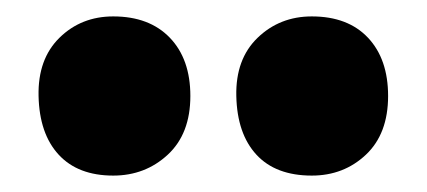

<svg xmlns="http://www.w3.org/2000/svg" viewBox="-20 -818 520 234"><path d="M360 -604Q316 -604 292.5 -629.5Q269 -655 268 -701Q267 -746 294 -772Q321 -798 360 -798Q404 -798 428.5 -772Q453 -746 453 -701Q453 -655 426 -629.5Q399 -604 360 -604ZM118 -604Q75 -604 51.5 -629.5Q28 -655 27 -701Q26 -746 52.5 -772Q79 -798 118 -798Q162 -798 187 -772Q212 -746 212 -701Q212 -655 184.5 -629.5Q157 -604 118 -604Z"/></svg>

Font: Bitter Black
Style: Regular
Weight: 900
Designer: Sol Matas, and Bitter project Authors
Foundry: Sol Matas
Version: Version 2.001